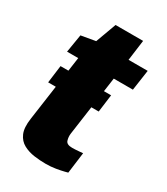

<svg xmlns="http://www.w3.org/2000/svg" viewBox="-153 -655 634 730"><g transform="rotate(30 164.0 -290.0)"><path d="M168 5Q144 5 118 1.5Q92 -2 70.5 -13.5Q49 -25 38.5 -49Q28 -73 34 -115L75 -405H26L39 -484L102 -495L135 -585H256L244 -495H328L315 -405H231L194 -142Q192 -127 196.5 -112.5Q201 -98 225 -98Q237 -98 254.5 -99.5Q272 -101 272 -101L260 -9Q260 -9 246.5 -5.5Q233 -2 212 1.5Q191 5 168 5ZM22 -268 32 -345H254L244 -268Z"/></g></svg>

Font: Alumni Sans Thin Black
Style: Italic
Weight: 900
Italic angle: -8°
Version: Version 1.016